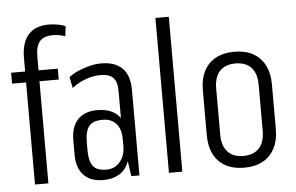

<svg xmlns="http://www.w3.org/2000/svg" viewBox="-52 -830 1409 914"><g transform="rotate(-5 652.0 -373.0)"><path d="M80 -603Q80 -678 113.5 -715.5Q147 -753 211 -753Q232 -753 254.5 -749Q277 -745 291 -738L285 -690Q274 -695 258 -698Q242 -701 228 -701Q183 -701 163.5 -678.5Q144 -656 144 -603V0H80ZM13 -540H236V-488H13Z M515 -176V-409Q515 -453 496 -472.5Q477 -492 435 -492Q401 -492 364 -478.5Q327 -465 299 -442L288 -495Q309 -511 335 -522Q361 -533 389 -540Q417 -547 443 -547Q510 -547 544.5 -512.5Q579 -478 579 -409V0H540ZM404 7Q345 7 312.5 -27.5Q280 -62 280 -125V-195Q280 -258 312.5 -292.5Q345 -327 405 -327Q469 -327 503 -293.5Q537 -260 537 -197V-126Q537 -62 502.5 -27.5Q468 7 404 7ZM425 -41Q465 -41 490 -70.5Q515 -100 515 -145V-178Q515 -227 492 -253Q469 -279 427 -279Q381 -279 362 -255.5Q343 -232 343 -176V-143Q343 -88 361.5 -64.5Q380 -41 425 -41Z M784 -740V0H720V-740Z M1080 7Q1028 7 991 -13Q954 -33 934.5 -71Q915 -109 915 -163V-377Q915 -431 934.5 -469Q954 -507 991 -527Q1028 -547 1080 -547Q1132 -547 1168.5 -527Q1205 -507 1225 -469Q1245 -431 1245 -377V-163Q1245 -109 1225 -71Q1205 -33 1168.5 -13Q1132 7 1080 7ZM1080 -49Q1129 -49 1155.5 -77.5Q1182 -106 1182 -160V-380Q1182 -435 1155.5 -463Q1129 -491 1080 -491Q1032 -491 1005.5 -463Q979 -435 979 -380V-160Q979 -106 1005.5 -77.5Q1032 -49 1080 -49Z"/></g></svg>

Font: Pathway Extreme Condensed ExtraLight
Style: Regular
Weight: 250
Width: 3
Version: Version 1.001;gftools[0.9.26]